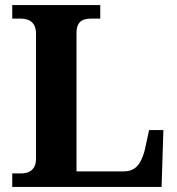

<svg xmlns="http://www.w3.org/2000/svg" viewBox="-20 -734 694 754"><path d="M28.1 0V-53H64.3Q79.2 -53 92.2 -58.3Q105.2 -63.6 113.3 -76.5Q121.4 -89.4 121.4 -111.1V-601.2Q121.4 -624.5 113 -637.4Q104.6 -650.4 90.8 -655.7Q76.9 -661 59.7 -661H28.1V-714H373.7V-661H339.8Q320.1 -661 307.1 -655.9Q294.1 -650.8 287.3 -638.3Q280.4 -625.9 280.4 -604V-61H466.4Q489.4 -61 505.6 -71Q521.8 -81.1 532.2 -100.9Q542.7 -120.7 549.2 -148.1L565.5 -223.1H621.6L614.6 0Z"/></svg>

Font: Noto Serif Hebrew
Style: Regular
Weight: 400
Designer: Monotype Design Team
Foundry: Monotype Imaging Inc.
Version: Version 2.003